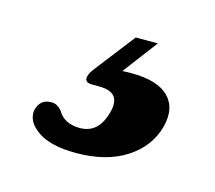

<svg xmlns="http://www.w3.org/2000/svg" viewBox="-49 -64 381 340"><g transform="rotate(15 141.5 105.5)"><path d="M163 -7H203.5L155.5 56.5Q163 56 172 56Q220 56 240.5 76.5Q261 97 251.5 133Q241 171.5 204.8 194.8Q168.5 218 113.5 218Q67.5 218 43.8 202Q20 186 22.5 164.5Q27.5 143 47 142.5Q54 142 58.8 144.8Q63.5 147.5 67.5 152Q79.5 173.5 108.5 173.5Q143.5 173.5 154 131.5Q164 93.5 123 93.5H110Q98.5 93.5 97.5 86.5Q96.5 79.5 104.5 68.5Z"/></g></svg>

Font: Fraunces 72pt S050
Style: Bold Italic
Weight: 700
Italic angle: -16°
Version: Version 1.000; ttfautohint (v1.8.3)